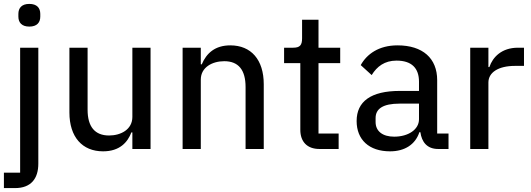

<svg xmlns="http://www.w3.org/2000/svg" viewBox="-21 -762 2718 982"><path d="M82 121H-1V200H56C138 200 175 151 175 75V-518H82ZM129 -626C168 -626 185 -647 185 -677V-691C185 -721 168 -742 129 -742C90 -742 73 -721 73 -691V-677C73 -647 90 -626 129 -626Z M656 0H749V-518H656V-164C656 -99 596 -69 537 -69C464 -69 427 -114 427 -201V-518H334V-187C334 -61 400 12 506 12C592 12 632 -35 651 -85H656Z M1006 0V-355C1006 -418 1065 -449 1126 -449C1199 -449 1235 -404 1235 -317V0H1328V-331C1328 -457 1263 -530 1157 -530C1079 -530 1035 -490 1011 -433H1006V-518H913V0Z M1711 0V-79H1608V-439H1719V-518H1608V-661H1524V-566C1524 -531 1513 -518 1478 -518H1432V-439H1515V-98C1515 -38 1549 0 1613 0Z M2273 0V-79H2215V-352C2215 -464 2141 -530 2012 -530C1916 -530 1855 -485 1824 -429L1880 -378C1907 -422 1946 -452 2007 -452C2085 -452 2122 -413 2122 -344V-297H2024C1876 -297 1803 -243 1803 -143C1803 -48 1866 12 1974 12C2048 12 2103 -22 2124 -86H2129C2136 -36 2163 0 2220 0ZM1995 -63C1937 -63 1900 -90 1900 -138V-158C1900 -206 1938 -232 2023 -232H2122V-152C2122 -100 2068 -63 1995 -63Z M2477 0V-340C2477 -391 2527 -425 2613 -425H2659V-518H2628C2545 -518 2499 -470 2482 -419H2477V-518H2384V0Z"/></svg>

Font: IBM Plex Thai Text
Style: Regular
Weight: 450
Designer: Mike Abbink, Paul van der Laan, Pieter van Rosmalen, Ben Mitchell, Mark Frömberg
Foundry: Bold Monday
Version: Version 1.0